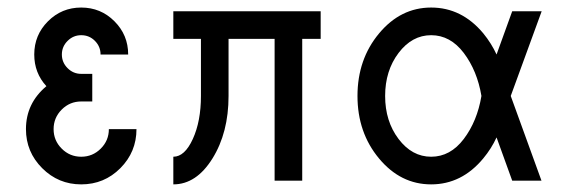

<svg xmlns="http://www.w3.org/2000/svg" viewBox="-20 -479 1505 509"><path d="M195.3 9.8Q134.8 9.8 91.8 -33.2Q48.8 -76.2 48.8 -136.7Q48.8 -205.1 103 -250.5Q70.8 -285.6 70.8 -334.5Q70.8 -386.2 107.2 -422.6Q143.6 -459 195.3 -459Q247.1 -459 283.4 -422.6Q319.8 -386.2 319.8 -334.5H246.6Q246.6 -355.5 231.7 -370.6Q216.8 -385.7 195.3 -385.7Q174.3 -385.7 159.2 -370.6Q144 -355.5 144 -334.5Q144 -313.5 159.2 -298.3Q174.3 -283.2 195.3 -283.2H224.6V-210H195.3Q165 -210 143.6 -188.5Q122.1 -167 122.1 -136.7Q122.1 -106.4 143.6 -85Q165 -63.5 195.3 -63.5Q225.6 -63.5 247.1 -85Q268.6 -106.4 268.6 -136.7H341.8Q341.8 -76.2 299.1 -33.2Q256.3 9.8 195.3 9.8Z M439.5 9.8V-63.5Q469.7 -63.5 491.2 -110.6Q512.7 -157.7 512.7 -224.6V-376H439.5V-449.2H830.1V-376H781.2V0H708V-376H585.9V-224.6Q585.9 -127.4 543.2 -58.8Q500.5 9.8 439.5 9.8Z M1123 -63.5Q1173.8 -63.5 1209.5 -110.6Q1245.1 -157.7 1256.3 -224.6Q1245.1 -291.5 1209.5 -338.6Q1173.8 -385.7 1123 -385.7Q1072.3 -385.7 1036.6 -338.6Q1001 -291.5 1001 -224.6Q1001 -157.7 1036.6 -110.6Q1072.3 -63.5 1123 -63.5ZM1123 9.8Q1042 9.8 984.9 -58.8Q927.7 -127.4 927.7 -224.6Q927.7 -321.8 984.9 -390.4Q1042 -459 1123 -459Q1204.1 -459 1261.2 -390.6Q1282.7 -364.3 1296.4 -334.5L1337.9 -449.2H1416L1334 -224.6L1415.5 0H1337.9L1296.4 -114.7Q1282.7 -85 1261.2 -59.1Q1204.1 9.8 1123 9.8Z"/></svg>

Font: Catrinity
Style: Regular
Weight: 400
Designer: Alexander Lange
Foundry: High-Logic / Made with FontCreator
Version: Version 2.090;May 20, 2024;FontCreator 15.0.0.2974 64-bit